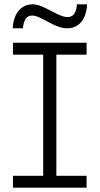

<svg xmlns="http://www.w3.org/2000/svg" viewBox="-20 -869 461 889"><path d="M40 -616H180V-55H40V0H381V-55H241V-616H381V-671H40ZM336 -849C335 -835 332 -790 293 -790C247 -790 183 -849 132 -849C56 -849 39 -771 39 -738H86C88 -751 90 -797 129 -797C171 -797 230 -738 291 -738C367 -738 383 -815 383 -849Z"/></svg>

Font: Stint Ultra Expanded
Style: Regular
Weight: 400
Width: 7
Designer: Astigmatic (AOETI)
Foundry: Astigmatic (AOETI)
Version: Version 1.000